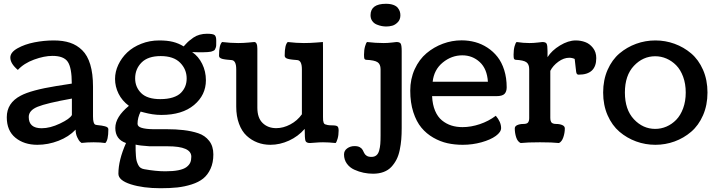

<svg xmlns="http://www.w3.org/2000/svg" viewBox="-20 -747 3753 1008"><path d="M377 -66.4Q341.3 -28.8 286.9 -7.8Q232.4 13.2 176.3 13.2Q106.4 13.2 61 -23.9Q15.6 -61 15.6 -131.3Q15.6 -206.5 88.4 -244.6Q143.1 -273.9 275.9 -295.4Q300.8 -299.8 356.9 -308.1Q356.9 -391.1 335.9 -422.4Q314.9 -453.6 255.4 -453.6Q211.9 -453.6 158.7 -434.1Q105.5 -414.6 73.7 -379.9Q34.2 -413.1 34.2 -444.8Q34.2 -472.2 71.8 -493.4Q109.4 -514.6 160.4 -524.7Q211.4 -534.7 262.7 -534.7Q311 -534.7 347.4 -522.7Q383.8 -510.7 411.6 -483.4Q439.5 -456.1 453.9 -408.2Q468.3 -360.4 468.3 -292V-135.7Q468.3 -115.7 471.4 -105.7Q474.6 -95.7 478.5 -93.5Q482.4 -91.3 491.2 -90.3Q506.3 -88.9 513.7 -87.6Q521 -86.4 530.8 -84Q540.5 -81.5 544.7 -77.6Q548.8 -73.7 548.8 -67.9Q548.8 -10.3 532.7 3.9Q509.3 0 471.7 0Q437.5 0 408.2 3.4Q404.8 1 399.7 -3.4Q394.5 -7.8 385.7 -25.9Q377 -43.9 377 -66.4ZM198.7 -73.7Q243.2 -73.7 294.9 -98.4Q346.7 -123 357.4 -143.1V-229.5Q224.1 -205.6 177.5 -186.5Q130.9 -167.5 130.9 -132.8Q130.9 -73.7 198.7 -73.7Z M1100.1 63.5Q1100.1 106.9 1085.4 138.9Q1070.8 170.9 1046.9 190.2Q1022.9 209.5 986.1 221.2Q949.2 232.9 910.9 237.1Q872.6 241.2 822.8 241.2Q731 241.2 666.3 220.5Q601.6 199.7 601.6 165Q601.6 93.8 641.6 3.9Q585.4 -15.1 585.4 -75.2Q585.4 -132.8 656.7 -191.4Q620.6 -218.3 602.3 -255.4Q584 -292.5 584 -332.5Q584 -370.6 601.1 -407Q618.2 -443.4 647.9 -471.7Q677.7 -500 721.7 -517.3Q765.6 -534.7 815.9 -534.7Q858.4 -534.7 887.7 -527.3Q917 -520 944.3 -503.4Q944.8 -503.9 954.6 -514.6Q964.4 -525.4 972.9 -532.7Q981.4 -540 995.6 -549.8Q1009.8 -559.6 1028.1 -564.7Q1046.4 -569.8 1066.4 -569.8Q1098.6 -569.8 1106.9 -562.7Q1115.2 -555.7 1115.2 -534.7V-526.4Q1115.2 -515.6 1115 -508.8Q1114.7 -502 1112.3 -495.8Q1109.9 -489.7 1107.9 -486.3Q1106 -482.9 1099.6 -480Q1093.3 -477.1 1088.1 -475.8Q1083 -474.6 1070.6 -473.6Q1058.1 -472.7 1048.1 -472.7Q1038.1 -472.7 1018.6 -472.7Q1014.2 -472.7 1004.2 -473.1Q994.1 -473.6 988.8 -473.6Q1022 -451.2 1041.5 -411.6Q1061 -372.1 1061 -325.7Q1061 -248 998.8 -195.8Q936.5 -143.6 827.1 -143.6Q802.7 -143.6 779.8 -147.2Q756.8 -150.9 737.8 -156Q718.8 -161.1 718.3 -161.1Q702.1 -128.9 702.1 -97.2Q702.1 -82 724.1 -75.7Q746.1 -69.3 781.2 -68.8Q816.4 -68.4 858.6 -68.6Q900.9 -68.8 943.4 -64Q985.8 -59.1 1021 -47.4Q1056.2 -35.6 1078.1 -7.6Q1100.1 20.5 1100.1 63.5ZM821.8 -226.6Q859.9 -226.6 887.7 -235.6Q915.5 -244.6 930.7 -260.5Q945.8 -276.4 952.9 -294.7Q960 -313 960 -335Q960 -383.3 925.5 -418Q891.1 -452.6 823.7 -452.6Q756.8 -452.6 723.1 -418.7Q689.5 -384.8 689.5 -335.4Q689.5 -289.6 721.4 -258.1Q753.4 -226.6 821.8 -226.6ZM765.6 21Q712.9 17.6 691.9 12.2Q691.9 33.2 692.1 43.7Q692.4 54.2 693.6 71.5Q694.8 88.9 697.5 98.1Q700.2 107.4 705.1 117.9Q710 128.4 717.8 133.8Q725.6 139.2 736.3 141.1Q797.9 152.3 848.1 152.3Q889.2 152.3 916.7 146.7Q944.3 141.1 958.7 130.4Q973.1 119.6 978.8 106.7Q984.4 93.8 984.4 75.7Q984.4 21 860.8 21Z M1675.8 -491.2V-133.3Q1675.8 -120.6 1676.3 -115.2Q1676.8 -109.9 1679 -103.3Q1681.2 -96.7 1686.3 -94.5Q1691.4 -92.3 1700.2 -90.6Q1709 -88.9 1723.6 -88.9Q1745.6 -88.9 1751.7 -83.5Q1757.8 -78.1 1757.8 -61.5Q1757.8 -37.1 1752.2 -18.3Q1746.6 0.5 1741.7 3.9Q1706.1 0 1675.8 0Q1655.8 0 1634 2Q1612.3 3.9 1607.4 3.9Q1587.9 3.9 1583.7 -7.8Q1579.6 -19.5 1579.6 -70.3Q1545.4 -30.8 1497.3 -8.8Q1449.2 13.2 1399.4 13.2Q1363.3 13.2 1331.8 1.2Q1300.3 -10.7 1274.9 -34.2Q1249.5 -57.6 1234.9 -97.2Q1220.2 -136.7 1220.2 -187.5V-383.3Q1220.2 -429.7 1195.8 -431.6Q1191.9 -432.1 1184.8 -432.6Q1177.7 -433.1 1173.6 -433.6Q1169.4 -434.1 1163.6 -434.8Q1157.7 -435.5 1154.3 -436.3Q1150.9 -437 1146.2 -438.2Q1141.6 -439.5 1139.2 -440.9Q1136.7 -442.4 1134.3 -444.3Q1131.8 -446.3 1130.9 -449Q1129.9 -451.7 1129.9 -455.1Q1129.9 -511.7 1146 -526.4Q1191.9 -521 1230.5 -521Q1257.3 -521 1285.4 -523.7Q1313.5 -526.4 1314.5 -526.4Q1331.1 -526.4 1331.1 -491.2V-181.6Q1331.1 -127.9 1358.9 -101.1Q1386.7 -74.2 1430.2 -74.2Q1467.3 -74.2 1504.2 -93.8Q1541 -113.3 1564.9 -147V-383.3Q1564.9 -429.7 1540.5 -431.6Q1536.6 -432.1 1529.5 -432.6Q1522.5 -433.1 1518.3 -433.6Q1514.2 -434.1 1508.3 -434.8Q1502.4 -435.5 1499 -436.3Q1495.6 -437 1491 -438.2Q1486.3 -439.5 1483.9 -440.9Q1481.4 -442.4 1479 -444.3Q1476.6 -446.3 1475.6 -449Q1474.6 -451.7 1474.6 -455.1Q1474.6 -512.2 1490.7 -526.4Q1536.6 -521 1575.2 -521Q1607.4 -521 1640.9 -523.7Q1674.3 -526.4 1675.3 -526.4Q1675.8 -526.4 1675.8 -491.2Z M2008.3 -607.9Q1996.6 -607.9 1984.4 -610.1Q1972.2 -612.3 1957.8 -618.2Q1943.4 -624 1934.3 -636.7Q1925.3 -649.4 1925.3 -667Q1925.3 -727.1 2006.3 -727.1Q2029.3 -727.1 2045.2 -721.2Q2061 -715.3 2068.6 -705.6Q2076.2 -695.8 2079.1 -686.5Q2082 -677.2 2082 -666.5Q2082 -644.5 2068.4 -630.4Q2054.7 -616.2 2039.3 -612.1Q2023.9 -607.9 2008.3 -607.9ZM2088.9 -478.5V-75.2Q2088.9 -42.5 2086.7 -15.4Q2084.5 11.7 2078.6 40.3Q2072.8 68.8 2061.8 90.3Q2050.8 111.8 2034.7 129.2Q2018.6 146.5 1994.1 155.8Q1969.7 165 1938.5 165Q1913.6 165 1888.9 159.9Q1864.3 154.8 1840.1 143.8Q1815.9 132.8 1801 112.1Q1786.1 91.3 1786.1 64Q1786.1 43.9 1802.7 32Q1819.3 20 1841.3 20Q1858.9 20 1869.1 25.9Q1879.4 31.7 1883.8 40Q1888.2 48.3 1892.1 56.6Q1896 64.9 1905 70.8Q1914.1 76.7 1930.2 76.7Q1945.8 76.7 1955.8 68.6Q1965.8 60.5 1970.5 43.7Q1975.1 26.9 1976.6 9Q1978 -8.8 1978 -36.6V-383.8Q1978 -409.7 1962.2 -420.4Q1946.3 -431.2 1900.9 -433.1Q1894.5 -434.6 1892.8 -439.5Q1891.1 -444.3 1891.1 -460.4Q1891.1 -484.9 1896.7 -504.2Q1902.3 -523.4 1907.2 -526.4Q1952.6 -521 1994.6 -521Q2015.1 -521 2037.6 -523.7Q2060.1 -526.4 2061.5 -526.4Q2078.6 -526.4 2083.7 -517.8Q2088.9 -509.3 2088.9 -478.5Z M2640.1 -288.6Q2640.1 -266.1 2628.7 -254.2Q2617.2 -242.2 2585.4 -242.2H2248.5Q2250.5 -197.8 2264.2 -165.5Q2277.8 -133.3 2300.3 -115Q2322.8 -96.7 2349.6 -88.1Q2376.5 -79.6 2408.2 -79.6Q2452.6 -79.6 2499 -95.2Q2545.4 -110.8 2583 -139.2Q2610.8 -106.4 2610.8 -74.7Q2610.8 -53.7 2583 -33.4Q2555.2 -13.2 2507.8 0Q2460.4 13.2 2409.2 13.2Q2367.2 13.2 2329.3 4.9Q2291.5 -3.4 2255.1 -24.2Q2218.8 -44.9 2192.4 -76.7Q2166 -108.4 2149.9 -158.2Q2133.8 -208 2133.8 -271Q2133.8 -332.5 2157.2 -383.8Q2180.7 -435.1 2219.2 -467.5Q2257.8 -500 2305.4 -517.6Q2353 -535.2 2403.3 -535.2Q2440.4 -535.2 2474.6 -525.9Q2508.8 -516.6 2539.1 -496.8Q2569.3 -477.1 2591.8 -448.5Q2614.3 -419.9 2627.2 -378.9Q2640.1 -337.9 2640.1 -288.6ZM2541.5 -317.9Q2537.1 -385.7 2498.8 -421.1Q2460.4 -456.5 2407.2 -456.5Q2350.6 -456.5 2304.4 -418.7Q2258.3 -380.9 2251.5 -317.9Z M2854.5 -478.5V-446.8Q2876.5 -481.9 2919.9 -508.3Q2963.4 -534.7 3002.9 -534.7Q3028.8 -534.7 3052.2 -526.1Q3075.7 -517.6 3093 -495.6Q3110.4 -473.6 3110.4 -441.9Q3110.4 -355 3018.1 -355Q3016.1 -355 3014.2 -355.5Q3012.2 -356 3011 -356.9Q3009.8 -357.9 3008.8 -358.9Q3007.8 -359.9 3007.1 -361.8Q3006.3 -363.8 3005.9 -365.2Q3005.4 -366.7 3004.9 -369.9Q3004.4 -373 3004.2 -375Q3003.9 -377 3003.7 -380.6Q3003.4 -384.3 3002.9 -386.7L2997.1 -437.5Q2983.9 -443.8 2968.3 -443.8Q2939.9 -443.8 2911.4 -423.1Q2882.8 -402.3 2869.1 -375V-127.9Q2869.1 -120.6 2869.9 -116.5Q2870.6 -112.3 2873.3 -106.9Q2876 -101.6 2882.8 -98.9Q2889.6 -96.2 2900.4 -96.2Q2918.9 -96.2 2932.1 -90.3Q2945.3 -84.5 2945.3 -72.8Q2945.3 -49.3 2937.5 -26.4Q2929.7 -3.4 2914.6 3.9Q2880.4 0 2814.5 0Q2748.5 0 2713.4 3.9Q2697.3 -3.4 2689.9 -26.1Q2682.6 -48.8 2682.6 -72.8Q2682.6 -84.5 2695.8 -90.3Q2709 -96.2 2727.5 -96.2Q2746.6 -96.2 2752.4 -104.2Q2758.3 -112.3 2758.3 -127V-383.8Q2758.3 -409.7 2743.4 -420.4Q2728.5 -431.2 2686 -433.1Q2679.7 -434.6 2678 -439.5Q2676.3 -444.3 2676.3 -460.4Q2676.3 -485.4 2681.6 -504.4Q2687 -523.4 2692.4 -526.4Q2727.1 -521 2760.3 -521Q2780.8 -521 2803.5 -523.7Q2826.2 -526.4 2827.6 -526.4Q2844.7 -526.4 2849.6 -517.8Q2854.5 -509.3 2854.5 -478.5Z M3420.9 -534.7Q3473.1 -534.7 3521.5 -517.1Q3569.8 -499.5 3608.6 -466.6Q3647.5 -433.6 3670.9 -380.4Q3694.3 -327.1 3694.3 -261.2Q3694.3 -195.3 3670.9 -141.8Q3647.5 -88.4 3608.6 -55.2Q3569.8 -22 3521.5 -4.4Q3473.1 13.2 3420.9 13.2Q3368.2 13.2 3319.8 -4.4Q3271.5 -22 3232.4 -55.2Q3193.4 -88.4 3169.9 -141.8Q3146.5 -195.3 3146.5 -261.2Q3146.5 -327.1 3169.9 -380.4Q3193.4 -433.6 3232.4 -466.6Q3271.5 -499.5 3319.8 -517.1Q3368.2 -534.7 3420.9 -534.7ZM3419.9 -70.3Q3450.7 -70.3 3479 -82.5Q3507.3 -94.7 3530 -117.9Q3552.7 -141.1 3566.4 -178.2Q3580.1 -215.3 3580.1 -261.2Q3580.1 -307.1 3566.4 -344.2Q3552.7 -381.3 3530 -404.3Q3507.3 -427.2 3479 -439.5Q3450.7 -451.7 3419.9 -451.7Q3355.5 -451.7 3308.1 -401.4Q3260.7 -351.1 3260.7 -261.2Q3260.7 -171.4 3308.1 -120.8Q3355.5 -70.3 3419.9 -70.3Z"/></svg>

Font: Coustard
Style: Regular
Weight: 400
Foundry: vernon adams
Version: Version 1.001